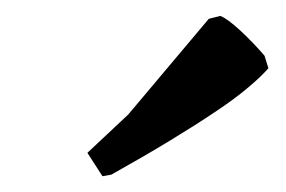

<svg xmlns="http://www.w3.org/2000/svg" viewBox="-20 -730 359 241"><path d="M108.6 -508.8 89.7 -538.2 141 -586.3 242.1 -706.4 256.6 -710Q265.3 -706.7 281.7 -691.6Q298 -676.4 312 -660.1L316.9 -644.4Q307.9 -633.9 291.3 -620Q274.8 -606 250.3 -589.7Q225.9 -573.3 193.5 -553.6Q161.1 -533.9 119.8 -510.8Z"/></svg>

Font: Labrada
Style: Italic
Weight: 400
Italic angle: -7°
Designer: Mercedes Jáuregui
Foundry: Omnibus-Type Team
Version: Version 1.000